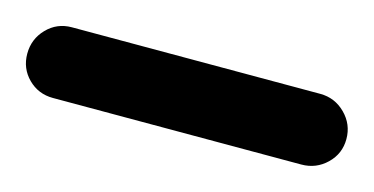

<svg xmlns="http://www.w3.org/2000/svg" viewBox="-80 -133 516 265"><g transform="rotate(15 178.0 -0.5)"><path d="M0 50Q-21 50 -35.5 35.5Q-50 21 -50 0Q-50 -21 -35.5 -36Q-21 -51 0 -51Q89 -51 177.5 -51Q266 -51 355 -51Q355 -51 355 -51Q355 -51 355 -51Q376 -51 391 -36Q406 -21 406 0Q406 21 391 35.5Q376 50 355 50Q266 50 177.5 50Q89 50 0 50Q0 50 0 50Q0 50 0 50Z"/></g></svg>

Font: FRB American Cursive Ultra
Style: Bold Italic
Weight: 1000
Italic angle: -25°
Version: Version 2.0;Modular Font Editor K font №1